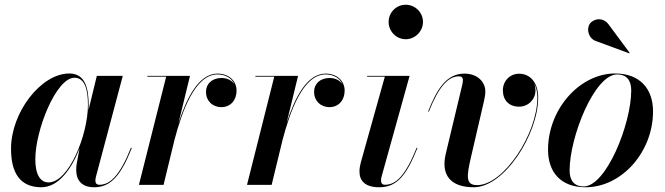

<svg xmlns="http://www.w3.org/2000/svg" viewBox="-20 -780 2807 810"><path d="M354 -337C354 -405.5 340.5 -470 272.5 -470C152.5 -470 26.5 -305.5 26.5 -152.5C26.5 -51.5 64 10 154.5 10C226.5 10 281.5 -66.5 315.5 -153.5L304 -91.5C302.5 -84.5 301.5 -75 301.5 -62.5C301.5 -20 324.5 10 377 10C449.5 10 491 -43 536 -155.5L532.5 -157C485 -37.5 443.5 -0.5 399.5 -0.5C387 -0.5 382.5 -8 382.5 -17.5C382.5 -22 383 -28 384.5 -33.5L498 -460H388.5L353.5 -316C354 -323.5 354 -330.5 354 -337ZM351 -337.5C351 -210 270 -10.5 185 -10.5C150.5 -10.5 129 -42.5 129 -108C129 -231.5 217 -452 294 -452C338 -452 351 -402.5 351 -337.5Z M681 -456.5 566 0H670L716.5 -191.5C747.5 -308.5 802.5 -466 897.5 -466C932.5 -466 957.5 -449.5 968.5 -425.5C957.5 -441.5 937 -451 914.5 -451C875 -451 849 -426.5 849 -392.5C849 -355 876 -328 914 -328C953.5 -328 978 -358.5 978 -397.5C978 -438.5 946 -469.5 897.5 -469.5C818 -469.5 766.5 -364.5 733 -260.5L781.5 -460H601.5V-456.5Z M1137 -456.5 1022 0H1126L1172.5 -191.5C1203.5 -308.5 1258.5 -466 1353.5 -466C1388.5 -466 1413.5 -449.5 1424.5 -425.5C1413.5 -441.5 1393 -451 1370.5 -451C1331 -451 1305 -426.5 1305 -392.5C1305 -355 1332 -328 1370 -328C1409.5 -328 1434 -358.5 1434 -397.5C1434 -438.5 1402 -469.5 1353.5 -469.5C1274 -469.5 1222.5 -364.5 1189 -260.5L1237.5 -460H1057.5V-456.5Z M1619.5 -687.5C1619.5 -648.5 1651 -614.5 1691.5 -614.5C1732 -614.5 1764.5 -648.5 1764.5 -687.5C1764.5 -727 1732 -760 1691.5 -760C1651 -760 1619.5 -727 1619.5 -687.5ZM1741 -155.5 1738 -157C1689.5 -37 1650 -0.5 1604 -0.5C1591.5 -0.5 1587.5 -8.5 1587.5 -18.5C1587.5 -23 1588 -28.5 1589.5 -34L1708 -460H1529V-456.5H1603.5L1502.5 -96C1499.5 -85 1496.5 -70 1496.5 -56.5C1496.5 -16 1521.5 10 1580 10C1656.5 10 1695.5 -43 1741 -155.5Z M1968 -121.5 2022 -354.5C2024 -365 2027.5 -379.5 2027.5 -394C2027.5 -436 1992.5 -469.5 1939.5 -469.5C1863 -469.5 1822.5 -402.5 1786 -309.5L1789 -308.5C1832 -417 1872 -458 1916 -458C1927 -458 1933 -452 1933 -442.5C1933 -437.5 1931.5 -429.5 1930.5 -423.5L1860.5 -131C1839 -40.5 1882 10 1978.5 10C2109 10 2250.5 -215.5 2250.5 -368C2250.5 -430 2218 -469 2170 -469C2130.5 -469 2101.5 -437.5 2101.5 -399.5C2101.5 -357 2127.5 -330 2170 -330C2208 -330 2239 -360 2239 -398C2239 -409.5 2237 -420 2233 -429C2242 -413 2247 -392.5 2247 -368C2247 -216 2105 1 1993 1C1944 1 1947.5 -34.5 1968 -121.5Z M2496.5 -606 2634.5 -555 2636.5 -557 2547.5 -677C2522.5 -710.5 2481.5 -700.5 2467.5 -678.5C2452.5 -654 2464.5 -615.5 2496.5 -606ZM2450.5 10C2604 10 2735 -140 2735 -310C2735 -405 2680 -470 2575 -470C2425.5 -470 2292 -319.5 2292 -148.5C2292 -53.5 2346 10 2450.5 10ZM2442.5 6.5C2401.5 6.5 2383 -19.5 2383 -61C2383 -202.5 2488 -466 2583.5 -466C2624.5 -466 2643 -440 2643 -398.5C2643 -257 2537.5 6.5 2442.5 6.5Z"/></svg>

Font: Bodoni* 48pt Medium
Style: Italic
Weight: 500
Italic angle: -13°
Version: Version 2.3